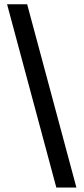

<svg xmlns="http://www.w3.org/2000/svg" viewBox="-20 -760 387 887"><path d="M12.7 -740.2H105.5L333 106.4H240.2Z"/></svg>

Font: Pretendard Medium
Style: Regular
Weight: 500
Designer: Base glyphs from Inter by Rasmus Andersson; Hangeul glyphs from Noto Sans CJK(Source Han Sans) by Jang Soo-young and Kan
Foundry: Kil Hyung-jin
Version: Version 1.309